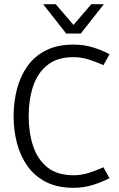

<svg xmlns="http://www.w3.org/2000/svg" viewBox="-20 -887 568 917"><path d="M331 -50Q369 -50 404.5 -61.5Q440 -73 474 -88L503 -36Q466 -17 423 -3.5Q380 10 331 10Q254 10 199.5 -18Q145 -46 111 -94Q77 -142 61 -203.5Q45 -265 45 -332Q45 -400 61 -461.5Q77 -523 111 -571Q145 -619 199.5 -646.5Q254 -674 331 -674Q380 -674 423 -661Q466 -648 503 -628L474 -576Q440 -591 404.5 -602.5Q369 -614 331 -614Q253 -614 206 -576Q159 -538 138 -474.5Q117 -411 117 -332Q117 -254 138 -190Q159 -126 206 -88Q253 -50 331 -50ZM366 -727H296L186 -867H246L331 -768L416 -867H476Z"/></svg>

Font: Epunda Sans Light
Style: Regular
Weight: 300
Designer: Simon Atzbach
Foundry: typofactur
Version: Version 2.204; ttfautohint (v1.8.4.7-5d5b)